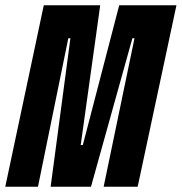

<svg xmlns="http://www.w3.org/2000/svg" viewBox="-37 -708 689 728"><path d="M-17 0 129 -688H343L269 -158H277L415 -688H632L485 0H356L473 -563H465L308 0H155L230 -563H222L107 0Z"/></svg>

Font: Saira Ultra Condensed Black
Style: Italic
Weight: 900
Width: 1
Italic angle: -12°
Designer: Hector Gatti with collaboration of the Omnibus-Type team
Foundry: Omnibus-Type
Version: Version 1.001; ttfautohint (v1.8)